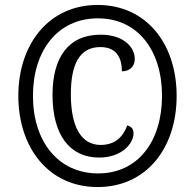

<svg xmlns="http://www.w3.org/2000/svg" viewBox="-20 -745 787 775"><path d="M374 10C570 10 693 -146 693 -358C693 -568 571 -725 374 -725C178 -725 54 -568 54 -358C54 -149 176 10 374 10ZM376 -45C216 -45 113 -173 113 -358C113 -541 213 -671 375 -671C536 -671 634 -542 634 -358C634 -175 537 -45 376 -45ZM380 -109C472 -109 519 -166 519 -207C519 -225 511 -233 494 -239C477 -194 446 -160 386 -160C309 -160 266 -231 266 -364C266 -484 300 -555 385 -555C453 -555 472 -508 472 -457C500 -457 524 -474 524 -507C524 -553 481 -605 386 -605C256 -605 192 -513 192 -362C192 -201 261 -109 380 -109Z"/></svg>

Font: Noto Serif Armenian Condensed Black
Style: Regular
Weight: 900
Width: 3
Designer: Monotype Design Team
Foundry: Monotype Imaging Inc.
Version: Version 2.008